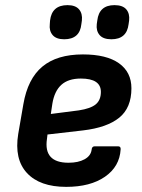

<svg xmlns="http://www.w3.org/2000/svg" viewBox="-20 -716 555 748"><path d="M238 12Q135 12 85 -42Q35 -96 51 -194L71 -310Q88 -409 145 -456.5Q202 -504 303 -504Q395 -504 443.5 -469.5Q492 -435 492 -372Q492 -296 444.5 -257.5Q397 -219 304 -208L165 -192L163 -175Q149 -82 247 -82Q285 -82 309.5 -95.5Q334 -109 337 -133Q338 -146 349 -146H440Q451 -146 450 -134Q446 -67 389 -27.5Q332 12 238 12ZM178 -272 287 -286Q333 -293 353 -309.5Q373 -326 373 -358Q373 -410 295 -410Q246 -410 219 -385.5Q192 -361 184 -312ZM414 -563Q382 -563 368 -579.5Q354 -596 357 -622L359 -636Q366 -696 426 -696Q458 -696 472 -679.5Q486 -663 483 -636L481 -622Q474 -563 414 -563ZM230 -563Q199 -563 185 -579.5Q171 -596 174 -622L175 -636Q182 -696 243 -696Q274 -696 288 -679.5Q302 -663 299 -636L297 -622Q291 -563 230 -563Z"/></svg>

Font: Sofia Sans
Style: Bold Italic
Weight: 700
Italic angle: -9°
Designer: Botio Nikoltchev, Ani Petrova
Foundry: lettersoup
Version: Version 4.101; ttfautohint (v1.8.4.7-5d5b)